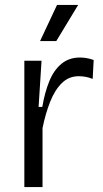

<svg xmlns="http://www.w3.org/2000/svg" viewBox="-20 -761 420 781"><path d="M79 0V-282V-514H149L137 -326H152Q162 -385 180.5 -430.5Q199 -476 230 -501.5Q261 -527 305 -527Q317 -527 330.5 -525Q344 -523 361 -517L357 -440Q342 -446 328 -448.5Q314 -451 300 -451Q260 -451 231.5 -423Q203 -395 184 -347Q165 -299 153 -240V0ZM209 -594H143L212 -741H298Z"/></svg>

Font: Bricolage Grotesque 24pt Light
Style: Regular
Weight: 300
Designer: Mathieu Triay
Foundry: Atelier Triay
Version: Version 1.001;gftools[0.9.33.dev8+g029e19f]